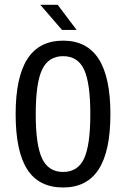

<svg xmlns="http://www.w3.org/2000/svg" viewBox="-20 -790 540 821"><path d="M366.2 -301.8Q366.2 -435.5 339.4 -492.7Q312.5 -549.8 250 -549.8Q187.5 -549.8 160.2 -492.7Q132.8 -435.5 132.8 -301.8Q132.8 -168.9 160.2 -111.8Q187.5 -54.7 250 -54.7Q312.5 -54.7 339.4 -111.8Q366.2 -168.9 366.2 -301.8ZM452.1 -301.8Q452.1 -143.6 401.9 -65.9Q351.6 11.7 250 11.7Q146.5 11.7 96.7 -65.4Q46.9 -142.6 46.9 -301.8Q46.9 -460 97.2 -538.1Q147.5 -616.2 250 -616.2Q351.6 -616.2 401.9 -538.1Q452.1 -460 452.1 -301.8ZM226.6 -769.5 307.6 -662.1H245.1L152.3 -769.5Z"/></svg>

Font: BabelStone Irk Bitig
Style: Regular
Weight: 400
Designer: Andrew West
Foundry: BabelStone
Version: Version 1.03 June 7, 2023